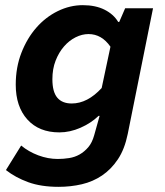

<svg xmlns="http://www.w3.org/2000/svg" viewBox="-20 -528 640 744"><path d="M207 196Q139 196 89.5 178Q40 160 3 131L62 36Q91 60 128.5 74Q166 88 204 88Q226 88 248 84.5Q270 81 288.5 70.5Q307 60 322 42.5Q337 25 345 -4L366 -79H362Q333 -51 292 -33Q251 -15 210 -15Q131 -15 86 -65Q41 -115 41 -200Q41 -267 63 -323.5Q85 -380 121 -421Q157 -462 204 -485Q251 -508 301 -508Q350 -508 385 -490.5Q420 -473 438 -443H442L465 -496H573L475 -9Q463 50 437 89Q411 128 375.5 152Q340 176 297 186Q254 196 207 196ZM258 -127Q319 -127 374 -187L408 -347Q374 -396 323 -396Q298 -396 273 -383.5Q248 -371 228 -348Q208 -325 195.5 -293Q183 -261 183 -221Q183 -172 202 -149.5Q221 -127 258 -127Z"/></svg>

Font: Source Code Pro
Style: Bold Italic
Weight: 700
Italic angle: -11°
Monospace: yes
Designer: Paul D. Hunt, Teo Tuominen
Foundry: Adobe Systems Incorporated
Version: Version 1.050;PS 1.000;hotconv 16.6.51;makeotf.lib2.5.65220